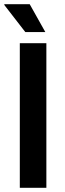

<svg xmlns="http://www.w3.org/2000/svg" viewBox="-26 -891 308 911"><path d="M189 -739H94L-6 -868L-5 -871H115ZM68 0V-686H194V0Z"/></svg>

Font: Archivo SemiCondensed SemiBold
Style: Regular
Weight: 600
Width: 4
Designer: Hector Gatti
Foundry: Omnibus-Type
Version: Version 2.001; ttfautohint (v1.8.3)